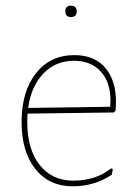

<svg xmlns="http://www.w3.org/2000/svg" viewBox="-20 -651 486 676"><path d="M210 -611Q210 -631 230 -631Q250 -631 250 -611Q250 -591 230 -591Q210 -591 210 -611ZM236 5Q153 5 104.5 -56Q56 -117 56 -221Q56 -329 106.5 -393Q157 -457 242 -457Q318 -457 356.5 -405Q395 -353 387 -262L381 -255L77 -251Q76 -242 76 -221Q76 -126 119.5 -70.5Q163 -15 238 -15Q317 -15 371 -58L377 -56L374 -36Q312 5 236 5ZM241 -437Q176 -437 133 -392.5Q90 -348 79 -271L368 -275L369 -296Q369 -362 334.5 -399.5Q300 -437 241 -437Z"/></svg>

Font: Alegreya Sans SC Thin
Style: Regular
Weight: 100
Designer: Juan Pablo del Peral
Foundry: Huerta Tipografica
Version: Version 2.007